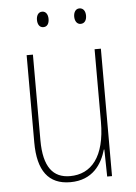

<svg xmlns="http://www.w3.org/2000/svg" viewBox="-52 -740 561 791"><g transform="rotate(-5 229.0 -345.0)"><path d="M128 -668C128 -651 135 -636 152 -636C168 -636 176 -649 176 -668C176 -686 168 -700 152 -700C135 -700 128 -684 128 -668ZM282 -668C282 -651 290 -636 306 -636C323 -636 331 -650 331 -668C331 -686 323 -700 306 -700C290 -700 282 -685 282 -668ZM380 -527H354V-227C354 -82 296 -15 208 -15C138 -15 99 -62 99 -173V-527H73V-166C73 -49 117 10 207 10C300 10 339 -53 356 -112H358L360 0H380Z"/></g></svg>

Font: Noto Sans Arabic UI Cn Th
Style: Regular
Weight: 100
Width: 3
Designer: Monotype Design Team, Nadine Chahine and Nizar Qandah
Foundry: Monotype Imaging Inc.
Version: Version 2.010